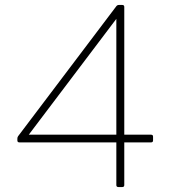

<svg xmlns="http://www.w3.org/2000/svg" viewBox="-20 -754 691 774"><path d="M457 0Q449 0 449 -8V-180H58Q50 -180 50 -188V-195Q50 -201 53 -205L449 -729Q453 -734 459 -734H473Q481 -734 481 -726V-211H589Q597 -211 597 -203V-188Q597 -180 589 -180H481V-8Q481 0 473 0ZM96 -211H449V-678Z"/></svg>

Font: LINE Seed Sans Thin
Style: Regular
Weight: 250
Designer: LINE VX Design & Dalton Maag Ltd & Sandoll Inc
Foundry: Dalton Maag Ltd
Version: Version 1.003